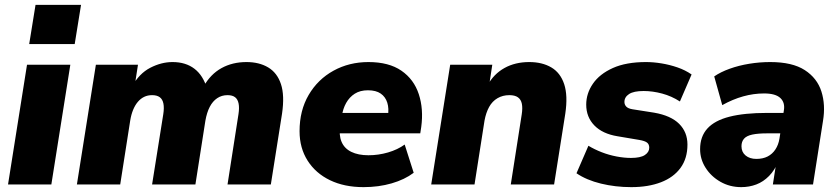

<svg xmlns="http://www.w3.org/2000/svg" viewBox="-20 -758 3449 789"><path d="M100 -577 126 -738H313L287 -577ZM13 0 91 -492H269L191 0Z M296 0 374 -492H547L533 -402H522Q552 -456 597.5 -479.5Q643 -503 689 -503Q743 -503 779 -475.5Q815 -448 831 -393L817 -403Q845 -453 890 -478Q935 -503 993 -503Q1045 -503 1082 -481Q1119 -459 1134.5 -412.5Q1150 -366 1139 -291L1093 0H915L960 -289Q964 -315 960.5 -332.5Q957 -350 946 -358.5Q935 -367 915 -367Q891 -367 872.5 -354.5Q854 -342 842 -319Q830 -296 824 -262L783 0H605L651 -289Q655 -315 651.5 -332.5Q648 -350 636.5 -358.5Q625 -367 605 -367Q587 -367 572.5 -360Q558 -353 546.5 -339.5Q535 -326 527 -306.5Q519 -287 515 -262L474 0Z M1474 11Q1395 11 1336 -17.5Q1277 -46 1244 -98Q1211 -150 1211 -219Q1211 -304 1248.5 -368Q1286 -432 1350.5 -467.5Q1415 -503 1494 -503Q1578 -503 1629.5 -467.5Q1681 -432 1701 -371Q1721 -310 1711 -236L1707 -210H1356L1368 -294H1590L1574 -281Q1579 -312 1571.5 -336Q1564 -360 1544.5 -373.5Q1525 -387 1492 -387Q1460 -387 1438 -373Q1416 -359 1402.5 -335Q1389 -311 1385 -281L1378 -242Q1372 -203 1383.5 -175.5Q1395 -148 1423.5 -134Q1452 -120 1494 -120Q1535 -120 1574.5 -131.5Q1614 -143 1643 -164L1680 -48Q1643 -20 1589.5 -4.5Q1536 11 1474 11Z M1752 0 1830 -492H2003L1990 -407H1983Q2009 -454 2053 -478.5Q2097 -503 2155 -503Q2208 -503 2245.5 -481Q2283 -459 2298.5 -412Q2314 -365 2303 -291L2257 0H2079L2124 -288Q2128 -314 2124.5 -331.5Q2121 -349 2108.5 -358Q2096 -367 2073 -367Q2046 -367 2024.5 -354.5Q2003 -342 1990 -318.5Q1977 -295 1971 -262L1930 0Z M2574 11Q2509 11 2449.5 -3.5Q2390 -18 2349 -46L2398 -159Q2423 -144 2452.5 -132.5Q2482 -121 2513.5 -115Q2545 -109 2573 -109Q2612 -109 2630 -121Q2648 -133 2648 -151Q2648 -165 2639 -172Q2630 -179 2607 -183L2518 -198Q2456 -208 2422.5 -242.5Q2389 -277 2389 -328Q2389 -374 2416.5 -414Q2444 -454 2498.5 -478.5Q2553 -503 2635 -503Q2665 -503 2698.5 -497.5Q2732 -492 2764 -481Q2796 -470 2822 -452L2774 -341Q2740 -363 2701 -373.5Q2662 -384 2625 -384Q2584 -384 2565 -371.5Q2546 -359 2546 -339Q2546 -328 2553.5 -320Q2561 -312 2579 -309L2668 -295Q2737 -283 2771 -249Q2805 -215 2805 -164Q2805 -107 2776.5 -68Q2748 -29 2696 -9Q2644 11 2574 11Z M3026 11Q2979 11 2940.5 -11Q2902 -33 2879.5 -68.5Q2857 -104 2857 -145Q2857 -197 2887 -230Q2917 -263 2978 -278.5Q3039 -294 3132 -294H3211L3197 -210H3132Q3095 -210 3071.5 -205Q3048 -200 3037.5 -188Q3027 -176 3027 -157Q3027 -133 3044 -119Q3061 -105 3088 -105Q3115 -105 3134.5 -115Q3154 -125 3166.5 -144Q3179 -163 3183 -188L3201 -303Q3207 -336 3187 -355Q3167 -374 3120 -374Q3077 -374 3034 -362Q2991 -350 2948 -326L2915 -444Q2941 -462 2978.5 -475.5Q3016 -489 3059 -496Q3102 -503 3145 -503Q3236 -503 3287 -470Q3338 -437 3355.5 -382Q3373 -327 3362 -261L3321 0H3156L3171 -96H3179Q3164 -59 3140.5 -35Q3117 -11 3088 0Q3059 11 3026 11Z"/></svg>

Font: Nunito Sans 12pt Black
Style: Italic
Weight: 900
Italic angle: -9°
Designer: Vernon Adams
Foundry: Vernon Adams
Version: Version 3.101;gftools[0.9.27]